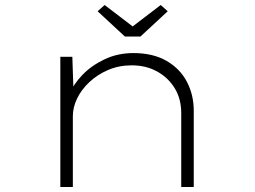

<svg xmlns="http://www.w3.org/2000/svg" viewBox="-20 -747 1018 767"><path d="M221 0V-520H269L274 -370L258 -373Q274 -411 309.5 -448Q345 -485 397.5 -510Q450 -535 513 -535Q591 -535 645 -504Q699 -473 726.5 -420.5Q754 -368 754 -305V0H704V-295Q704 -352 678 -394.5Q652 -437 607.5 -461.5Q563 -486 506 -486Q455 -486 412 -467.5Q369 -449 337 -419Q305 -389 288 -353.5Q271 -318 271 -283V0H247Q241 0 235.5 0Q230 0 221 0ZM479 -601 370 -702 398 -727 525 -630H495L622 -727L650 -702L541 -601Z"/></svg>

Font: Lexend Zetta ExtraLight
Style: Regular
Weight: 250
Version: Version 1.007